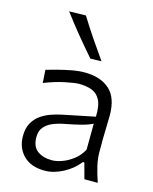

<svg xmlns="http://www.w3.org/2000/svg" viewBox="-122 -893 784 983"><g transform="rotate(15 270.5 -401.0)"><path d="M210.9 10.3Q137.2 10.3 97.4 -30Q57.6 -70.3 57.6 -132.3Q57.6 -174.3 73.2 -202.1Q88.9 -230 113.8 -247.3Q138.7 -264.6 167.2 -274.4Q195.8 -284.2 221.7 -289.6L393.1 -324.7Q395 -384.3 378.7 -414.3Q362.3 -444.3 333 -454.6Q303.7 -464.8 266.6 -464.8Q245.1 -464.8 193.6 -454.1Q142.1 -443.4 85.4 -420.9L81.1 -489.7Q105 -496.6 139.2 -505.6Q173.3 -514.6 210.2 -521.7Q247.1 -528.8 279.8 -528.8Q362.8 -528.8 411.4 -486.1Q460 -443.4 460 -348.1Q460 -325.2 458.5 -289.6Q457 -253.9 457 -220.2V-153.8Q457 -120.1 465.8 -82Q474.6 -43.9 489.7 0H418.9L396.5 -83H388.7Q356.9 -42 307.4 -15.9Q257.8 10.3 210.9 10.3ZM232.4 -50.8Q255.9 -50.8 285.9 -61.5Q315.9 -72.3 344.2 -94Q372.6 -115.7 390.6 -149.4L391.6 -287.1Q382.8 -282.7 368.4 -277.1Q354 -271.5 326.2 -264.4Q298.3 -257.3 248.5 -247.6Q215.8 -241.7 187.7 -230.2Q159.7 -218.8 142.6 -198.5Q125.5 -178.2 125.5 -145.5Q125.5 -94.2 156 -72.5Q186.5 -50.8 232.4 -50.8ZM288.6 -604.5Q244.1 -655.3 202.1 -706.5Q160.2 -757.8 121.1 -810.1L209.5 -812Q241.2 -760.3 275.9 -709Q310.5 -657.7 347.2 -606Z"/></g></svg>

Font: Pinar DS1 Regular
Style: Regular
Weight: 400
Designer: Amin Abedi
Version: Version 3.000